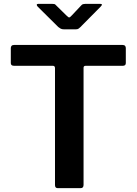

<svg xmlns="http://www.w3.org/2000/svg" viewBox="-20 -975 709 995"><path d="M36 -726Q36 -733 40 -737.5Q44 -742 53 -742H615Q624 -742 628 -737.5Q632 -733 632 -726V-648Q632 -634 616 -634H424Q413 -634 413 -624V-17Q413 0 398 0H279Q265 0 265 -16V-622Q265 -634 254 -634H53Q36 -634 36 -648ZM401 -947Q405 -952 410.5 -953.5Q416 -955 422 -955H499Q516 -955 501 -940L396 -834Q392 -830 387 -826.5Q382 -823 373 -823H312Q301 -823 294.5 -826.5Q288 -830 282 -835L176 -940Q170 -946 170.5 -950.5Q171 -955 178 -955H250Q258 -955 262 -954Q266 -953 271 -947L324 -895Q335 -884 339 -884.5Q343 -885 352 -895Z"/></svg>

Font: Libre Franklin Thin SemiBold
Style: Regular
Weight: 600
Version: Version 3.000